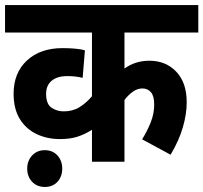

<svg xmlns="http://www.w3.org/2000/svg" viewBox="-20 -642 807 762"><path d="M767 -513H474V-370Q517 -401 573 -401Q638 -401 679.5 -357.5Q721 -314 721 -236Q721 -189 705.5 -136Q690 -83 657 -28L544 -89Q564 -121 578 -156Q592 -191 592 -227Q592 -261 579 -276Q566 -291 545 -291Q525 -291 506.5 -277.5Q488 -264 474 -245V0H345V-127Q317 -109 287.5 -99.5Q258 -90 218 -90Q167 -90 125 -110Q83 -130 58.5 -170Q34 -210 34 -270Q34 -353 87 -402Q140 -451 228 -451Q253 -451 277.5 -449Q302 -447 317 -442L308 -333Q281 -340 247 -340Q207 -340 185 -321.5Q163 -303 163 -270Q163 -229 184.5 -214.5Q206 -200 233 -200Q269 -200 296 -217Q323 -234 345 -260V-513H0V-622H767ZM88 27Q88 -4 107.5 -25Q127 -46 158 -46Q189 -46 208 -25Q227 -4 227 27Q227 59 208 79.5Q189 100 158 100Q127 100 107.5 79.5Q88 59 88 27Z"/></svg>

Font: Noto Sans Devanagari UI SemiCondensed
Style: Bold
Weight: 700
Width: 4
Designer: Jelle Bosma - Monotype Design Team
Foundry: Monotype Imaging Inc.
Version: Version 2.004; ttfautohint (v1.8.4.7-5d5b)